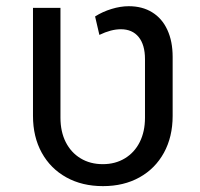

<svg xmlns="http://www.w3.org/2000/svg" viewBox="-20 -601 657 631"><path d="M88.4 -220.2V-575.2H178.7V-213.9Q178.7 -168.5 196 -134Q213.4 -99.6 244.9 -80.6Q276.4 -61.5 317.9 -61.5Q358.9 -61.5 390.4 -80.6Q421.9 -99.6 439.2 -134Q456.5 -168.5 456.5 -213.9V-406.7Q456.5 -453.6 435.8 -479.2Q415 -504.9 377 -504.9Q345.2 -504.9 306.6 -486.3L292.5 -546.9Q316.9 -562.5 346.4 -571.5Q376 -580.6 403.3 -580.6Q447.8 -580.6 480.2 -560.5Q512.7 -540.5 530 -502.9Q547.4 -465.3 547.4 -414.1V-220.2Q547.4 -151.4 518.8 -99.1Q490.2 -46.9 438.5 -18.1Q386.7 10.7 318.4 10.7Q250 10.7 198 -18.1Q146 -46.9 117.2 -99.1Q88.4 -151.4 88.4 -220.2Z"/></svg>

Font: Heebo
Style: Regular
Weight: 400
Designer: Oded Ezer
Foundry: Meir Sadan
Version: Version 2.001; ttfautohint (v1.5.14-ce02) -l 8 -r 50 -G 200 